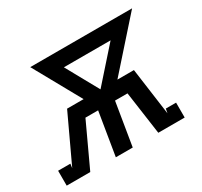

<svg xmlns="http://www.w3.org/2000/svg" viewBox="-156 -673 871 826"><g transform="rotate(-30 279.0 -260.0)"><path d="M-42 0V-74H19L16 -53L125 -286H207L77 -520H583L375 -286H457L489 -53L493 -74H544V0H413L383 -213H321L286 0H202L237 -213H174L75 0ZM291 -286 434 -447H202Z"/></g></svg>

Font: Iosevka Etoile Oblique
Style: Regular
Weight: 400
Italic angle: -9°
Designer: Belleve Invis
Foundry: Belleve Invis
Version: Version 15.5.2; ttfautohint (v1.8.4)